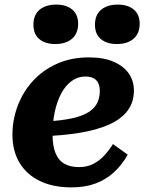

<svg xmlns="http://www.w3.org/2000/svg" viewBox="-20 -800 626 833"><path d="M291 13Q211 13 153.5 -14.5Q96 -42 65 -93.5Q34 -145 34 -215Q34 -281 57 -341.5Q80 -402 123 -449Q166 -496 227.5 -523.5Q289 -551 365 -551Q431 -551 474.5 -531.5Q518 -512 539.5 -480Q561 -448 561 -407Q561 -357 534 -320.5Q507 -284 454 -260Q401 -236 324 -223.5Q247 -211 147 -208L151 -272Q221 -274 271 -282.5Q321 -291 352 -306.5Q383 -322 398 -346.5Q413 -371 413 -405Q413 -425 406.5 -439Q400 -453 386 -460.5Q372 -468 350 -468Q318 -468 291.5 -449Q265 -430 246.5 -396Q228 -362 218 -316.5Q208 -271 208 -217Q208 -167 221 -135.5Q234 -104 259.5 -89.5Q285 -75 323 -75Q358 -75 385 -89Q412 -103 433 -126Q454 -149 470 -175L534 -129Q511 -87 476.5 -54.5Q442 -22 396 -4.5Q350 13 291 13ZM220 -609Q266 -609 292.5 -632Q319 -655 319 -697Q319 -737 293.5 -758.5Q268 -780 224 -780Q178 -780 151.5 -757.5Q125 -735 125 -693Q125 -652 150.5 -630.5Q176 -609 220 -609ZM487 -609Q533 -609 559.5 -632Q586 -655 586 -697Q586 -737 560.5 -758.5Q535 -780 491 -780Q445 -780 418.5 -757.5Q392 -735 392 -693Q392 -652 417.5 -630.5Q443 -609 487 -609Z"/></svg>

Font: Roboto Serif 20pt
Style: Bold Italic
Weight: 700
Italic angle: -10°
Version: Version 1.007